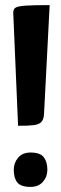

<svg xmlns="http://www.w3.org/2000/svg" viewBox="-20 -726 240 754"><path d="M51 -232 32 -676Q32 -691 42 -696.5Q52 -702 82.5 -704Q113 -706 175 -706L153 -280Q152 -257 142.5 -247Q133 -237 112 -234.5Q91 -232 51 -232ZM100 8Q62 8 48 -9.5Q34 -27 34 -59Q34 -86 51 -106.5Q68 -127 100 -127Q138 -127 152 -108.5Q166 -90 166 -59Q166 -32 148.5 -12Q131 8 100 8Z"/></svg>

Font: Yanone Kaffeesatz ExtraLight SemiBold
Style: Regular
Weight: 600
Version: Version 2.003